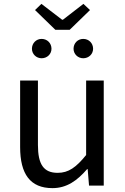

<svg xmlns="http://www.w3.org/2000/svg" viewBox="-20 -959 647 992"><path d="M251 13C325 13 379 -26 430 -85H433L440 0H516V-543H425V-158C373 -94 334 -66 278 -66C206 -66 176 -109 176 -210V-543H84V-199C84 -60 136 13 251 13ZM266 -805H340L445 -907L411 -939L305 -857H301L194 -939L161 -907ZM195 -658C224 -658 246 -680 246 -707C246 -736 224 -758 195 -758C167 -758 145 -736 145 -707C145 -680 167 -658 195 -658ZM410 -658C439 -658 461 -680 461 -707C461 -736 439 -758 410 -758C382 -758 360 -736 360 -707C360 -680 382 -658 410 -658Z"/></svg>

Font: Source Han Sans KR
Style: Regular
Weight: 400
Designer: Ryoko NISHIZUKA 西塚涼子 (kana, bopomofo & ideographs); Paul D. Hunt (Latin, Greek & Cyrillic); Sandoll Communications 산돌커뮤니
Foundry: Adobe
Version: Version 2.004;hotconv 1.0.118;makeotfexe 2.5.65603